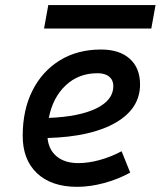

<svg xmlns="http://www.w3.org/2000/svg" viewBox="-20 -721 628 751"><path d="M286.6 -83Q325.7 -83 370.1 -95.2Q414.6 -107.4 455.6 -129.4L489.3 -45.9Q441.4 -19.5 386.7 -4.9Q332 9.8 282.2 9.8Q181.6 9.8 125.2 -43Q68.8 -95.7 68.8 -189.9Q68.8 -291.5 107.2 -367.2Q145.5 -442.9 214.4 -485.1Q283.2 -527.3 375 -527.3Q447.3 -527.3 487.5 -491.2Q527.8 -455.1 527.8 -390.6Q527.8 -296.4 432.4 -241.2Q336.9 -186 166 -181.2Q170.4 -134.8 202.1 -108.9Q233.9 -83 286.6 -83ZM170.9 -259.8Q290.5 -264.6 356.9 -297.1Q423.3 -329.6 423.3 -384.3Q423.3 -407.7 407.2 -421.1Q391.1 -434.6 361.3 -434.6Q287.6 -434.6 237.1 -387.2Q186.5 -339.8 170.9 -259.8ZM152.3 -609.4 168.9 -701.2H588.4L571.8 -609.4Z"/></svg>

Font: Cascadia Mono
Style: Italic
Weight: 400
Italic angle: -10°
Monospace: yes
Designer: Aaron Bell
Foundry: Saja Typeworks
Version: Version 2404.023; ttfautohint (v1.8.4)